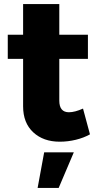

<svg xmlns="http://www.w3.org/2000/svg" viewBox="-20 -685 477 939"><path d="M420 -28Q390 -11 351 -1.5Q312 8 272 8Q192 8 142.5 -38Q93 -84 93 -165V-397H18V-515H93V-665H270V-515H410V-397H270V-193Q270 -136 317 -136Q346 -136 386 -154ZM196 60H341L267 234H164Z"/></svg>

Font: Montserrat arm2
Style: Bold
Weight: 700
Designer: Julieta Ulanovsky
Foundry: Julieta Ulanovsky
Version: Version 6.000